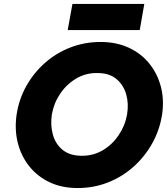

<svg xmlns="http://www.w3.org/2000/svg" viewBox="-20 -928 843 970"><path d="M242 -350Q252 -407 284 -454.5Q316 -502 364.5 -531Q413 -560 472 -559Q532 -559 568 -529Q604 -499 617.5 -451.5Q631 -404 622 -350Q612 -293 579.5 -245Q547 -197 498.5 -168.5Q450 -140 390 -141Q331 -142 295.5 -171.5Q260 -201 247 -248.5Q234 -296 242 -350ZM64 -350Q53 -275 69.5 -208Q86 -141 127 -89Q168 -37 230 -7.5Q292 22 372 22Q454 22 526 -6.5Q598 -35 655 -86Q712 -137 749.5 -204.5Q787 -272 799 -350Q810 -425 792.5 -491Q775 -557 733.5 -608Q692 -659 629.5 -687.5Q567 -716 488 -716Q408 -716 336.5 -688.5Q265 -661 208 -611Q151 -561 113.5 -494.5Q76 -428 64 -350ZM322 -776H686L709 -908H346Z"/></svg>

Font: Jost* 700 Bold Italic
Style: Bold Italic
Weight: 700
Italic angle: -10°
Version: Version 3.200; ttfautohint (v0.97) -l 8 -r 50 -G 200 -x 14 -